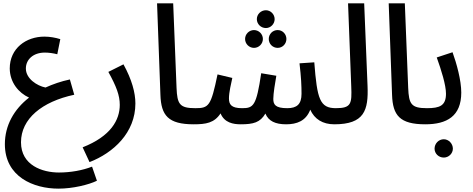

<svg xmlns="http://www.w3.org/2000/svg" viewBox="-20 -735 2817 1143"><path d="M328 388C413 388 508 365 557 341L528 257C472 279 401 292 331 292C232 292 105 249 105 112C105 -28 230 -130 422 -171L396 -262C344 -251 295 -234 251 -214C200 -224 134 -267 134 -327C134 -381 178 -422 247 -422C271 -422 298 -418 321 -412L339 -502C310 -511 277 -517 244 -517C136 -517 38 -448 38 -327C39 -244 91 -182 153 -154C63 -84 9 12 9 123C9 318 180 388 328 388Z M513 230C655 175 786 55 786 -119C786 -183 765 -261 715 -352L625 -307C673 -220 693 -167 693 -111C693 -21 640 76 472 142Z M1133 5C1170 5 1191 -17 1191 -45C1191 -71 1176 -91 1143 -91C1049 -91 1035 -115 1031 -212L1011 -715H915L935 -170C939 -48 981 5 1133 5Z M1563 -568C1591 -568 1615 -592 1615 -621C1615 -650 1591 -674 1563 -674C1533 -674 1509 -650 1509 -621C1509 -592 1533 -568 1563 -568ZM1492 -450C1521 -450 1545 -474 1545 -503C1545 -532 1521 -556 1492 -556C1463 -556 1439 -532 1439 -503C1439 -474 1463 -450 1492 -450ZM1633 -450C1662 -450 1685 -474 1685 -503C1685 -532 1662 -556 1633 -556C1603 -556 1580 -532 1580 -503C1580 -474 1603 -450 1633 -450Z M1133 5C1206 5 1256 -3 1293 -60C1316 -4 1369 5 1413 5C1489 5 1529 -6 1560 -59C1578 -14 1620 5 1683 5C1746 5 1801 -14 1827 -82C1852 -26 1901 5 1970 5C2008 5 2028 -17 2028 -45C2028 -71 2014 -91 1980 -91C1884 -91 1868 -144 1851 -364L1763 -358C1773 -274 1775 -223 1775 -177C1775 -114 1747 -91 1690 -91C1619 -91 1607 -113 1607 -146C1607 -178 1618 -244 1625 -284L1535 -299C1506 -104 1489 -91 1421 -91C1356 -91 1343 -114 1343 -149C1343 -186 1356 -238 1363 -271L1275 -292C1236 -103 1223 -91 1143 -91Z M1970 5C2149 5 2174 -78 2168 -224L2148 -715H2052L2071 -221C2075 -118 2072 -91 1979 -91Z M2512 5C2549 5 2570 -17 2570 -45C2570 -71 2555 -91 2522 -91C2428 -91 2414 -115 2410 -212L2390 -715H2294L2314 -170C2318 -48 2360 5 2512 5Z M2622 203C2651 203 2676 179 2676 150C2676 120 2651 94 2622 94C2591 94 2567 120 2567 150C2567 179 2591 203 2622 203Z M2512 5C2640 5 2726 -43 2726 -184C2726 -257 2698 -358 2674 -424L2580 -393C2607 -318 2635 -229 2635 -177C2635 -106 2598 -91 2522 -91Z"/></svg>

Font: Noto Sans Arabic SemCond Med
Style: Regular
Weight: 500
Width: 4
Designer: Monotype Design Team, Nadine Chahine, Nizar Qandah and Khaled Hosny
Foundry: Monotype Imaging Inc.
Version: Version 2.012